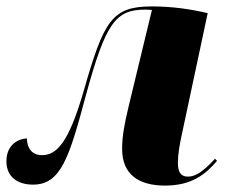

<svg xmlns="http://www.w3.org/2000/svg" viewBox="-23 -569 712 599"><path d="M492 10C575 10 618 -25 654 -67L648 -74C607 -29 584 -18 563 -18C543 -18 532 -30 532 -60C532 -87 537 -117 545 -153L625 -528C570 -541 512 -549 451 -549C326 -549 301 -505 238 -285C191 -122 153 -85 108 -85C70 -85 61 -116 61 -137C38 -137 -3 -120 -3 -66C-3 -17 32 7 80 7C167 7 193 -78 244 -268C307 -500 338 -539 431 -539C440 -539 446 -538 451 -538L379 -240C365 -182 358 -144 358 -104C358 -27 407 10 492 10Z"/></svg>

Font: Noto Serif Display SemiCondensed Black
Style: Italic
Weight: 900
Width: 4
Italic angle: -12°
Designer: Monotype Design Team
Foundry: Monotype Imaging Inc.
Version: Version 2.009